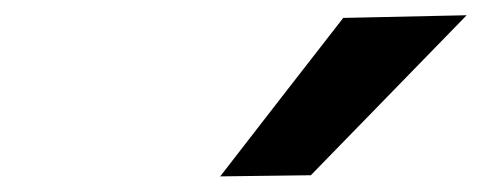

<svg xmlns="http://www.w3.org/2000/svg" viewBox="-20 -797 640 252"><path d="M269 -565.5Q310 -618.5 350 -670Q390 -721.5 430.5 -773.5L592.5 -777Q540 -723 488.8 -670.5Q437.5 -618 388 -567Z"/></svg>

Font: Commissioner
Style: Bold Italic
Weight: 700
Italic angle: -12°
Designer: Kostas Bartsokas
Foundry: Kostas Bartsokas
Version: Version 1.000; ttfautohint (v1.8.3)